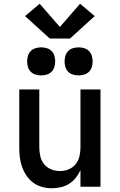

<svg xmlns="http://www.w3.org/2000/svg" viewBox="-20 -998 640 1026"><path d="M257 8Q231 8 205 1Q179 -6 158 -21.5Q137 -37 122 -59Q107 -81 98 -106Q89 -131 86 -157.5Q83 -184 83 -210V-520H190V-210Q190 -186 195.5 -162.5Q201 -139 216 -120.5Q231 -102 253.5 -93Q276 -84 300 -84Q324 -84 346.5 -93Q369 -102 384 -120.5Q399 -139 404.5 -162.5Q410 -186 410 -210V-520H517V0H410V-89Q400 -67 385 -48Q370 -29 349.5 -16Q329 -3 305 2.5Q281 8 257 8ZM400 -595Q385 -595 370 -599.5Q355 -604 344.5 -614.5Q334 -625 329.5 -640Q325 -655 325 -670Q325 -685 329.5 -700Q334 -715 344.5 -725.5Q355 -736 370 -740.5Q385 -745 400 -745Q415 -745 430 -740.5Q445 -736 455.5 -725.5Q466 -715 470.5 -700Q475 -685 475 -670Q475 -655 470.5 -640Q466 -625 455.5 -614.5Q445 -604 430 -599.5Q415 -595 400 -595ZM200 -595Q185 -595 170 -599.5Q155 -604 144.5 -614.5Q134 -625 129.5 -640Q125 -655 125 -670Q125 -685 129.5 -700Q134 -715 144.5 -725.5Q155 -736 170 -740.5Q185 -745 200 -745Q215 -745 230 -740.5Q245 -736 255.5 -725.5Q266 -715 270.5 -700Q275 -685 275 -670Q275 -655 270.5 -640Q266 -625 255.5 -614.5Q245 -604 230 -599.5Q215 -595 200 -595ZM354 -792H246L114 -912L192 -978L300 -854L408 -978L486 -912Z"/></svg>

Font: Iosevka Custom SmBdEx
Style: Regular
Weight: 600
Width: 7
Monospace: yes
Designer: Belleve Invis
Foundry: Belleve Invis
Version: Version 11.2.4; ttfautohint (v1.8.4)